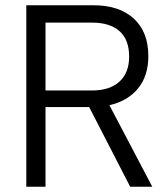

<svg xmlns="http://www.w3.org/2000/svg" viewBox="-20 -710 639 730"><path d="M319 -303H153V0H80V-690H336Q433 -690 488.5 -639.5Q544 -589 544 -496Q544 -422 505 -374Q466 -326 396 -310L559 0H475ZM153 -366H330Q397 -366 434 -399.5Q471 -433 471 -495Q471 -559 434.5 -591.5Q398 -624 330 -624H153Z"/></svg>

Font: D-DIN
Style: Regular
Weight: 400
Designer: Charles Nix
Foundry: Datto Inc.
Version: Version 1.00